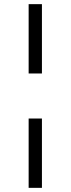

<svg xmlns="http://www.w3.org/2000/svg" viewBox="-20 -725 340 925"><path d="M118 -371V-705H182V-371ZM118 180V-154H182V180Z"/></svg>

Font: Nunito Sans 7pt Light
Style: Regular
Weight: 300
Designer: Vernon Adams
Foundry: Vernon Adams
Version: Version 3.101;gftools[0.9.27]